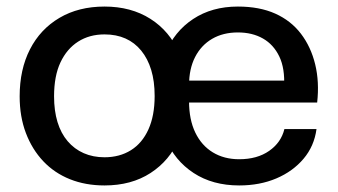

<svg xmlns="http://www.w3.org/2000/svg" viewBox="-20 -557 1033 586"><path d="M299 9Q241 9 193.5 -10Q146 -29 112 -65Q78 -101 59 -151Q40 -201 40 -263Q40 -345 71.5 -406.5Q103 -468 161.5 -502.5Q220 -537 299 -537Q380 -537 439 -499.5Q498 -462 527 -395H485Q512 -461 569.5 -499Q627 -537 706 -537Q772 -537 820 -515.5Q868 -494 898.5 -454Q929 -414 942 -360.5Q955 -307 948 -244H546V-311H877L847 -292Q850 -348 832.5 -384.5Q815 -421 782.5 -439.5Q750 -458 706 -458Q661 -458 627.5 -438.5Q594 -419 575.5 -383Q557 -347 557 -297V-248Q557 -192 576 -152.5Q595 -113 629.5 -92Q664 -71 710 -71Q765 -71 801.5 -96.5Q838 -122 848 -163H946Q939 -111 906.5 -72.5Q874 -34 823.5 -12.5Q773 9 710 9Q629 9 571 -29Q513 -67 486 -132H526Q498 -67 439.5 -29Q381 9 299 9ZM299 -77Q345 -77 379.5 -98.5Q414 -120 433 -162Q452 -204 452 -264Q452 -309 441.5 -343.5Q431 -378 411 -402.5Q391 -427 363 -439.5Q335 -452 299 -452Q253 -452 218.5 -430Q184 -408 164.5 -366.5Q145 -325 145 -263Q145 -219 155.5 -184.5Q166 -150 186.5 -126Q207 -102 235.5 -89.5Q264 -77 299 -77Z"/></svg>

Font: Mona Sans ExtraLight Medium
Style: Regular
Weight: 500
Version: Version 2.000